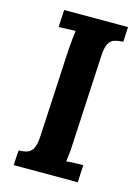

<svg xmlns="http://www.w3.org/2000/svg" viewBox="-109 -762 601 825"><g transform="rotate(15 192.0 -350.0)"><path d="M356 -700 353 -634Q331 -633 314.5 -628Q298 -623 288.5 -605.5Q279 -588 277 -547L257 -164Q256 -137 253.5 -112Q251 -87 249 -74Q265 -76 289.5 -76.5Q314 -77 324 -77L320 0H35L39 -66Q61 -67 77 -72Q93 -77 102.5 -95Q112 -113 114 -153L134 -536Q136 -563 138.5 -588Q141 -613 143 -626Q127 -625 103 -624.5Q79 -624 68 -623L72 -700Z"/></g></svg>

Font: Lora Italic
Style: Italic
Weight: 400
Italic angle: -3°
Designer: Olga Karpushina, Alexei Vanyashin (Cyrillic)
Foundry: Cyreal
Version: Version 2.210; ttfautohint (v1.8.1.43-b0c9)